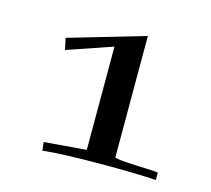

<svg xmlns="http://www.w3.org/2000/svg" viewBox="-70 -500 641 584"><g transform="rotate(15 250.0 -208.0)"><path d="M105.5 -24.4Q105.5 -24.4 238.3 -35.2V-360.4L95.7 -311.5L87.9 -347.7L328.1 -418V-35.2Q340.8 -30.3 396.5 -28.3Q452.1 -26.4 464.8 -24.4V-1Q406.2 -4.9 307.6 -4.9Q168.9 -4.9 108.4 2Z"/></g></svg>

Font: Bentham
Style: Regular
Weight: 400
Version: Version 002.002